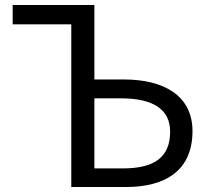

<svg xmlns="http://www.w3.org/2000/svg" viewBox="-20 -753 845 773"><path d="M267 0H487C649 0 755 -69 755 -225C755 -369 638 -433 480 -433H360V-733H31V-655H267ZM360 -75V-357H468C596 -357 665 -313 665 -223C665 -119 600 -75 475 -75Z"/></svg>

Font: Noto Sans HK
Style: Regular
Weight: 400
Designer: Ryoko NISHIZUKA 西塚涼子 (kana, bopomofo & ideographs); Paul D. Hunt (Latin, Greek & Cyrillic); Sandoll Communications 산돌커뮤니
Foundry: Adobe
Version: Version 2.004;hotconv 1.0.118;makeotfexe 2.5.65603